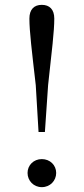

<svg xmlns="http://www.w3.org/2000/svg" viewBox="-20 -767 348 800"><path d="M154.2 12.8C188.7 12.8 214.1 -13.9 214.1 -46.4C214.1 -78.7 188.7 -104.1 154.2 -104.1C120.2 -104.1 94.8 -78.7 94.8 -46.4C94.8 -13.9 120.2 12.8 154.2 12.8ZM154.2 -746.8C122.1 -746.8 102.5 -727.8 102.5 -689.5C102.5 -636.7 112.7 -554.5 129 -412L140.6 -217H167.1L180.4 -412C196 -554.5 206.2 -636.7 206.2 -689.5C206.2 -727.8 186.4 -746.8 154.2 -746.8Z"/></svg>

Font: Source Han Serif TW VF
Style: Regular
Weight: 250
Designer: Ryoko NISHIZUKA 西塚涼子 (kana & ideographs); Frank Grießhammer (Latin, Greek & Cyrillic); Wenlong ZHANG 张文龙 (bopomofo); San
Foundry: Adobe
Version: Version 2.002;hotconv 1.1.0;makeotfexe 2.6.0